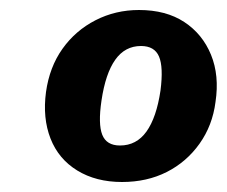

<svg xmlns="http://www.w3.org/2000/svg" viewBox="-20 -772 454 384"><path d="M258 -752Q312 -752 348.5 -728Q385 -704 402 -662.5Q419 -621 411 -568Q405 -521 379 -484.5Q353 -448 313.5 -428Q274 -408 224 -408Q172 -408 134.5 -431Q97 -454 81 -495Q65 -536 72 -588Q79 -638 105 -674.5Q131 -711 171 -731.5Q211 -752 258 -752ZM262 -680Q230 -680 210.5 -652.5Q191 -625 183 -571Q176 -524 184.5 -502.5Q193 -481 220 -481Q253 -481 273 -509Q293 -537 301 -591Q307 -638 298 -659Q289 -680 262 -680Z"/></svg>

Font: Libre Franklin Thin ExtraBold
Style: Italic
Weight: 800
Italic angle: -8°
Version: Version 2.000